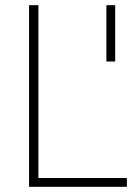

<svg xmlns="http://www.w3.org/2000/svg" viewBox="-20 -720 532 740"><path d="M390 -483V-700H424V-483ZM92 0V-700H128V-34H469V0Z"/></svg>

Font: TitilliumWeb ExtraLight
Style: Regular
Weight: 400
Designer: Mohamed Gaber, Accademia di Belle Arti di Urbino and others
Foundry: Kief Type Foundry, Accademia di Belle Arti di Urbino and others
Version: Version 3.000; ttfautohint (v1.8.2)